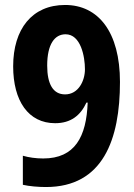

<svg xmlns="http://www.w3.org/2000/svg" viewBox="-20 -743 540 773"><path d="M463 -413C463 -614 376 -723 242 -723C109 -723 33 -626 33 -476C33 -337 94 -247 202 -247C265 -247 304 -278 328 -330H333C328 -193 282 -105 154 -105C125 -105 96 -109 72 -116V1C98 7 135 10 165 10C395 10 463 -182 463 -413ZM244 -605C305 -605 322 -516 322 -464C322 -418 296 -363 242 -363C194 -363 170 -404 170 -479C170 -565 200 -605 244 -605Z"/></svg>

Font: Noto Sans Armenian Condensed
Style: Regular
Weight: 400
Width: 3
Designer: Monotype Design Team
Foundry: Monotype Imaging Inc.
Version: Version 2.008